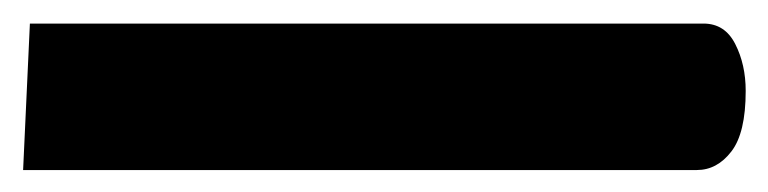

<svg xmlns="http://www.w3.org/2000/svg" viewBox="-26 -144 668 167"><path d="M-5.9 3.9 0 -123.5H585.9Q604.5 -123.5 613.5 -105.7Q622.6 -87.9 622.6 -64.9Q622.6 -28.3 610.1 -12.2Q597.7 3.9 580.1 3.9Z"/></svg>

Font: Cascadia Mono NF SemiBold
Style: Regular
Weight: 600
Monospace: yes
Designer: Aaron Bell
Foundry: Saja Typeworks
Version: Version 2404.023; ttfautohint (v1.8.4)